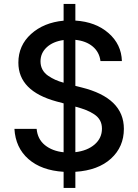

<svg xmlns="http://www.w3.org/2000/svg" viewBox="-20 -838 683 949"><path d="M294.4 90.8V11.2Q184.6 4.4 120.6 -51.8Q56.6 -107.9 51.3 -201.2H161.1Q165.5 -150.4 201.9 -120.8Q238.3 -91.3 294.4 -85.4V-327.1L259.8 -336.4Q70.8 -387.7 70.8 -528.3Q70.8 -613.3 133.5 -669.9Q196.3 -726.6 294.4 -735.8V-818.4H352.5V-736.3Q453.1 -730 516.6 -674.3Q580.1 -618.7 582.5 -536.1H476.6Q471.2 -580.6 438.2 -608.2Q405.3 -635.7 352.5 -641.1V-413.6L383.3 -405.8Q592.3 -354 592.3 -201.2Q592.3 -112.3 528.8 -54.2Q465.3 3.9 352.5 11.2V90.8ZM294.4 -429.2V-640.1Q241.7 -632.8 210.9 -604.2Q180.2 -575.7 180.2 -534.7Q180.2 -512.2 189.9 -494.1Q199.7 -476.1 217.5 -463.9Q235.4 -451.7 253.4 -443.6Q271.5 -435.5 294.4 -429.2ZM352.5 -85.9Q411.6 -92.8 447.8 -124Q483.9 -155.3 483.9 -202.1Q483.9 -225.1 474.4 -242.7Q464.8 -260.3 445.8 -272.9Q426.8 -285.6 405 -294.2Q383.3 -302.7 352.5 -311Z"/></svg>

Font: Interop Med
Style: Regular
Weight: 500
Designer: Rasmus Andersson, Google, Jang Haemin
Foundry: jhaemin
Version: Version 1.007